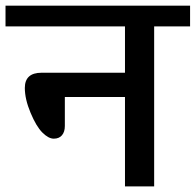

<svg xmlns="http://www.w3.org/2000/svg" viewBox="-35 -669 702 689"><path d="M413.5 0V-321H197.7V-216.9Q197.7 -195.7 187.3 -183.5Q176.9 -171.4 158 -171.4Q139 -171.4 117 -193.4Q95 -215.4 74.6 -264.4Q54.1 -313.4 54.1 -353.4Q54.1 -408 114.3 -408H413.5V-574.3H-15.2V-648.6H647.1V-574.3H518.2V0Z"/></svg>

Font: Khula Semibold
Style: Regular
Weight: 600
Designer: Erin McLaughlin, Steve Matteson
Version: Version 1.000;PS 1.0;hotconv 1.0.72;makeotf.lib2.5.5900; ttf